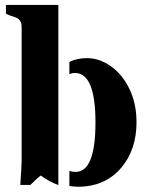

<svg xmlns="http://www.w3.org/2000/svg" viewBox="-20 -730 602 758"><path d="M60.1 0Q65.4 -77.1 65.4 -93.8V-624.5Q65.4 -651.4 42.5 -661.1Q32.7 -665 22 -668Q11.2 -670.9 3.4 -676.8V-710.4H210.4V0.5Q174.8 -12.2 140.6 -37.1Q128.9 -28.8 100.1 0ZM278.3 -51.3Q356.9 -51.3 356.9 -246.6Q356.9 -441.9 275.9 -441.9Q264.2 -441.9 253.9 -437V-485.4Q284.2 -500.5 322.8 -500.5Q361.3 -500.5 397 -481.4Q432.6 -462.4 460 -428.7Q519 -354 519 -248Q519 -140.1 460 -69.3Q396 7.3 287.1 7.3Q277.3 7.3 253.9 4.4V-55.2Q265.6 -51.3 278.3 -51.3Z"/></svg>

Font: Stardos Stencil
Style: Bold
Weight: 700
Designer: vernon adams
Foundry: vernon adams
Version: Version 1.000